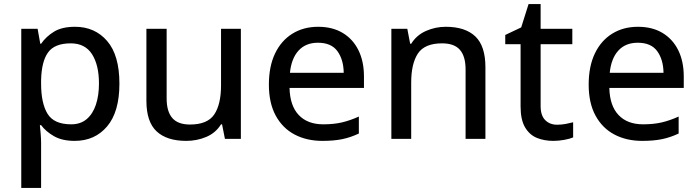

<svg xmlns="http://www.w3.org/2000/svg" viewBox="-20 -679 3414 939"><path d="M347 -548Q444 -548 504 -478.5Q564 -409 564 -270Q564 -132 504 -61Q444 10 345 10Q284 10 244 -13Q204 -36 181 -67H175Q177 -49 179 -24Q181 1 181 20V240H84V-538H164L177 -465H181Q205 -500 244 -524Q283 -548 347 -548ZM326 -467Q247 -467 215 -422.5Q183 -378 181 -287V-270Q181 -174 212.5 -122.5Q244 -71 328 -71Q374 -71 404 -96.5Q434 -122 449 -167Q464 -212 464 -271Q464 -361 430 -414Q396 -467 326 -467Z M1158 -538V0H1080L1066 -71H1061Q1035 -29 989 -9.5Q943 10 891 10Q796 10 746 -36.5Q696 -83 696 -186V-538H795V-197Q795 -134 822.5 -102Q850 -70 909 -70Q995 -70 1028 -119.5Q1061 -169 1061 -262V-538Z M1536 -548Q1606 -548 1656 -518Q1706 -488 1733 -433.5Q1760 -379 1760 -305V-249H1396Q1398 -162 1441 -116.5Q1484 -71 1561 -71Q1613 -71 1653 -80.5Q1693 -90 1735 -109V-26Q1695 -7 1654 1.5Q1613 10 1557 10Q1480 10 1421 -21Q1362 -52 1328.5 -113.5Q1295 -175 1295 -265Q1295 -354 1325 -417Q1355 -480 1409.5 -514Q1464 -548 1536 -548ZM1535 -470Q1475 -470 1440 -431.5Q1405 -393 1398 -323H1661Q1660 -388 1630 -429Q1600 -470 1535 -470Z M2160 -548Q2255 -548 2304.5 -501Q2354 -454 2354 -350V0H2257V-339Q2257 -403 2229.5 -435Q2202 -467 2142 -467Q2057 -467 2024 -417.5Q1991 -368 1991 -275V0H1894V-538H1972L1986 -465H1991Q2017 -507 2063 -527.5Q2109 -548 2160 -548Z M2705 -69Q2726 -69 2747 -73Q2768 -77 2783 -81V-7Q2767 0 2739.5 5Q2712 10 2686 10Q2642 10 2606 -4.5Q2570 -19 2548 -56Q2526 -93 2526 -158V-463H2451V-508L2529 -545L2565 -659H2624V-538H2779V-463H2624V-160Q2624 -114 2646.5 -91.5Q2669 -69 2705 -69Z M3100 -548Q3170 -548 3220 -518Q3270 -488 3297 -433.5Q3324 -379 3324 -305V-249H2960Q2962 -162 3005 -116.5Q3048 -71 3125 -71Q3177 -71 3217 -80.5Q3257 -90 3299 -109V-26Q3259 -7 3218 1.5Q3177 10 3121 10Q3044 10 2985 -21Q2926 -52 2892.5 -113.5Q2859 -175 2859 -265Q2859 -354 2889 -417Q2919 -480 2973.5 -514Q3028 -548 3100 -548ZM3099 -470Q3039 -470 3004 -431.5Q2969 -393 2962 -323H3225Q3224 -388 3194 -429Q3164 -470 3099 -470Z"/></svg>

Font: Noto Sans Sundanese Medium
Style: Regular
Weight: 500
Version: Version 2.003